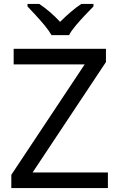

<svg xmlns="http://www.w3.org/2000/svg" viewBox="-20 -964 612 984"><path d="M533 0H38V-68L414 -634H50V-714H523V-646L147 -80H533ZM244 -784Q231 -807 209 -833.5Q187 -860 163 -886Q139 -912 121 -931V-944H181Q207 -927 235 -903Q263 -879 288 -852Q315 -879 343 -903Q371 -927 397 -944H459V-931Q440 -912 415.5 -886Q391 -860 368.5 -833.5Q346 -807 334 -784Z"/></svg>

Font: Noto Sans Mandaic
Style: Regular
Weight: 400
Designer: Monotype Design Team
Foundry: Monotype Imaging Inc.
Version: Version 2.002; ttfautohint (v1.8.4.7-5d5b)